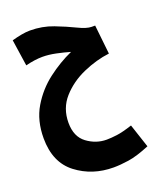

<svg xmlns="http://www.w3.org/2000/svg" viewBox="-168 -654 961 1152"><g transform="rotate(-20 312.0 -78.0)"><path d="M356 394Q398 394 452.5 386Q507 378 589 344L539 193Q478 213 440 218Q402 223 373 223Q306 223 249 181Q192 139 192 50Q192 -43 250 -108Q308 -173 393.5 -210.5Q479 -248 562 -258L542 -444H520Q488 -444 434 -470.5Q380 -497 311 -523.5Q242 -550 164 -550Q139 -550 109 -544.5Q79 -539 47 -530L72 -361Q132 -376 180 -376Q220 -376 265.5 -366.5Q311 -357 352 -345Q271 -309 195 -251Q119 -193 69.5 -110Q20 -27 20 86Q20 241 120.5 317.5Q221 394 356 394Z"/></g></svg>

Font: Noto Sans Arabic Condensed Black
Style: Regular
Weight: 900
Width: 3
Designer: Nadine Chahine
Foundry: Monotype Imaging Inc.
Version: 1.001